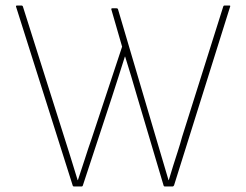

<svg xmlns="http://www.w3.org/2000/svg" viewBox="-20 -675 891 695"><path d="M248 0Q244 0 243 -4L38 -651Q37 -655 42 -655H57Q62 -655 63 -651L214 -174Q222 -149 230 -123.5Q238 -98 245.5 -73.5Q253 -49 261 -23H262Q275 -61 287 -99Q299 -137 312 -174L422 -506L383 -641Q382 -643 383.5 -644Q385 -645 386 -645H402Q406 -645 407 -642L545 -175Q556 -137 567.5 -99Q579 -61 590 -23H591Q599 -50 607 -75.5Q615 -101 623.5 -127Q632 -153 639 -179L788 -651Q789 -655 793 -655H810Q815 -655 813 -651L610 -4Q608 0 604 0H577Q573 0 572 -4L476 -327Q466 -362 455 -398.5Q444 -435 433 -470H432Q421 -434 409 -397.5Q397 -361 385 -323L280 -4Q279 0 275 0Z"/></svg>

Font: Sofia Sans Thin
Style: Regular
Weight: 250
Designer: Botio Nikoltchev, Ani Petrova
Foundry: lettersoup
Version: Version 4.101